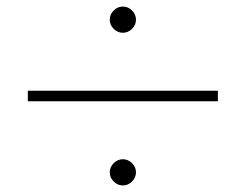

<svg xmlns="http://www.w3.org/2000/svg" viewBox="-20 -583 750 586"><path d="M65 -274V-306H645V-274ZM355 -17Q339 -17 327 -29Q315 -41 315 -57Q315 -73 327 -85Q339 -97 355 -97Q371 -97 383 -85Q395 -73 395 -57Q395 -41 383 -29Q371 -17 355 -17ZM355 -483Q339 -483 327 -495Q315 -507 315 -523Q315 -539 327 -551Q339 -563 355 -563Q371 -563 383 -551Q395 -539 395 -523Q395 -507 383 -495Q371 -483 355 -483Z"/></svg>

Font: M PLUS 2 Thin ExtraLight
Style: Regular
Weight: 250
Version: Version 1.001